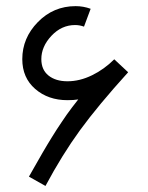

<svg xmlns="http://www.w3.org/2000/svg" viewBox="-20 -615 488 635"><path d="M230 -594.7Q255.9 -594.7 279.8 -585.9L257.8 -526.9Q243.2 -532.2 228.5 -532.2Q183.6 -532.2 150.1 -496.6Q116.7 -460.9 116.7 -419.4Q116.7 -384.3 140.4 -365.2Q164.1 -346.2 203.1 -346.2Q243.7 -346.2 284.2 -366Q324.7 -385.7 357.9 -418.9L403.8 -376Q304.2 -266.1 244.6 -184.3Q185.1 -102.5 130.4 0L75.7 -30.8Q77.1 -33.2 90.8 -57.4Q104.5 -81.5 106.7 -85.2Q108.9 -88.9 120.8 -109.9Q132.8 -130.9 136.5 -136.5Q140.1 -142.1 151.1 -160.4Q162.1 -178.7 167.5 -186.5Q172.9 -194.3 183.1 -210Q193.4 -225.6 200.9 -236.1Q208.5 -246.6 218.5 -260Q228.5 -273.4 238.8 -286.1Q223.6 -283.7 203.1 -283.7Q139.2 -283.7 96.4 -320.8Q53.7 -357.9 53.7 -419.4Q53.7 -489.3 105.2 -542Q156.7 -594.7 230 -594.7Z"/></svg>

Font: Estedad
Style: regular
Weight: 400
Version: Version 0.7(Beta10)